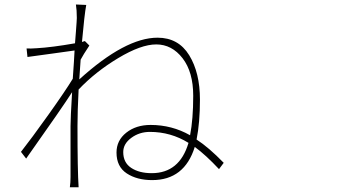

<svg xmlns="http://www.w3.org/2000/svg" viewBox="-20 -794 1540 836"><path d="M640.6 -40Q761.7 -40 800.8 -171.9Q723.6 -219.7 632.8 -219.7Q586.9 -219.7 551.8 -193.8Q516.6 -168 516.6 -131.8Q516.6 -85.9 551.3 -63Q585.9 -40 640.6 -40ZM317.4 -245.1Q317.4 -51.8 322.3 21.5H284.2Q287.1 1 287.1 -23.4V-245.1Q287.1 -279.3 293.9 -392.6Q252 -327.1 93.8 -103.5L71.3 -132.8Q115.2 -188.5 190.4 -293.9Q265.6 -399.4 296.9 -451.2Q302.7 -532.2 304.7 -574.2Q285.2 -571.3 210 -561Q134.8 -550.8 99.6 -545.9L95.7 -583Q113.3 -582 139.6 -584Q207 -587.9 306.6 -605.5Q308.6 -627.9 310.5 -655.3Q312.5 -682.6 313.5 -696.8Q314.5 -710.9 314.5 -715.8Q314.5 -750 310.5 -774.4L355.5 -772.5Q347.7 -731.4 336.9 -611.3Q341.8 -613.3 349.6 -615.2L369.1 -595.7Q341.8 -554.7 331.1 -534.2Q325.2 -450.2 325.2 -448.2Q525.4 -629.9 666 -629.9Q756.8 -629.9 803.7 -553.7Q850.6 -477.5 850.6 -360.4Q850.6 -259.8 835.9 -186.5Q888.7 -152.3 954.1 -85L933.6 -57.6Q876 -119.1 828.1 -154.3Q783.2 -9.8 642.6 -9.8Q576.2 -9.8 531.7 -39.1Q487.3 -68.4 487.3 -129.9Q487.3 -182.6 529.8 -216.3Q572.3 -250 635.7 -250Q728.5 -250 807.6 -205.1Q821.3 -274.4 821.3 -377Q821.3 -480.5 774.9 -540.5Q728.5 -600.6 660.2 -600.6Q593.8 -600.6 494.6 -541Q395.5 -481.4 322.3 -404.3Q317.4 -309.6 317.4 -245.1Z"/></svg>

Font: Bpmf Zihi Sans ExtraLight
Style: ExtraLight
Weight: 250
Foundry: But Ko
Version: Version 1.320